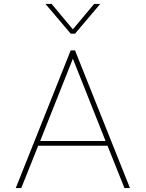

<svg xmlns="http://www.w3.org/2000/svg" viewBox="-20 -955 740 975"><path d="M211 -935H242L350 -806L458 -935H489L361 -784H339ZM339 -699H361L640 0H612L526 -215H174L88 0H60ZM516 -239 350 -657 184 -239Z"/></svg>

Font: Prompt Thin
Style: Regular
Weight: 250
Designer: Katatrad Team
Foundry: CadsonDemak
Version: Version 1.001